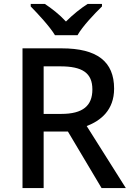

<svg xmlns="http://www.w3.org/2000/svg" viewBox="-20 -961 673 981"><path d="M261 -781H376C401 -826 463 -891 501 -928V-941H428C393 -919 353 -887 317 -851C284 -887 244 -918 209 -941H137V-928C174 -890 234 -826 261 -781ZM295 -714H95V0H203V-289H327L499 0H623L423 -317C494 -344 563 -398 563 -508C563 -646 477 -714 295 -714ZM288 -622C400 -622 452 -589 452 -504C452 -421 404 -379 293 -379H203V-622Z"/></svg>

Font: Noto Sans Malayalam Medium
Style: Regular
Weight: 500
Designer: Jelle Bosma - Monotype Design Team
Foundry: Monotype Imaging Inc.
Version: Version 2.104